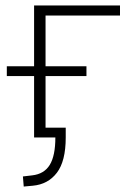

<svg xmlns="http://www.w3.org/2000/svg" viewBox="-20 -504 472 704"><path d="M67 180 64 143 98 139Q142 134 162.5 100.5Q183 67 183 0H105V-225H5V-261H105V-484H420V-447H147V-261H297V-225H147V-36H221V0Q221 87 188.5 129.5Q156 172 100 177Z"/></svg>

Font: Nunito Sans ExtraLight
Style: Regular
Weight: 200
Designer: Vernon Adams
Foundry: Vernon Adams
Version: Version 3.006; ttfautohint (v1.8.3)